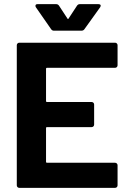

<svg xmlns="http://www.w3.org/2000/svg" viewBox="-20 -906 624 926"><path d="M535 -579H207Q202 -579 202 -574V-419Q202 -414 207 -414H422Q427 -414 430.5 -410.5Q434 -407 434 -402V-305Q434 -300 430.5 -296.5Q427 -293 422 -293H207Q202 -293 202 -288V-126Q202 -121 207 -121H535Q540 -121 543.5 -117.5Q547 -114 547 -109V-12Q547 -7 543.5 -3.5Q540 0 535 0H73Q68 0 64.5 -3.5Q61 -7 61 -12V-688Q61 -693 64.5 -696.5Q68 -700 73 -700H535Q540 -700 543.5 -696.5Q547 -693 547 -688V-591Q547 -586 543.5 -582.5Q540 -579 535 -579ZM151 -878Q151 -886 161 -886H251Q260 -886 265 -878L305 -817Q308 -811 311 -817L351 -878Q356 -886 365 -886H455Q463 -886 465 -881.5Q467 -877 463 -871L387 -765Q382 -758 373 -758H240Q231 -758 226 -766L153 -871Q151 -874 151 -878Z"/></svg>

Font: Amber EN
Style: Bold
Weight: 700
Designer: Jeremy Tribby
Foundry: Tribby Type
Version: Version 1.408 November 24, 2021